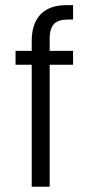

<svg xmlns="http://www.w3.org/2000/svg" viewBox="-20 -710 327 730"><path d="M168.9 -564.5V-516.6H257.8V-463.9H168.9V0H100.6V-463.9H39.1V-516.6H100.6V-554.7Q100.6 -620.1 134.8 -656.2Q168.9 -690.4 232.4 -690.4H257.8V-635.7H238.3Q202.1 -635.7 185.5 -619.1Q168.9 -600.6 168.9 -564.5Z"/></svg>

Font: Dinish Condensed
Style: Regular
Weight: 400
Width: 3
Designer: Bert Driehuis
Foundry: Playbeing
Version: Version 3.006; git-39231f3c-release